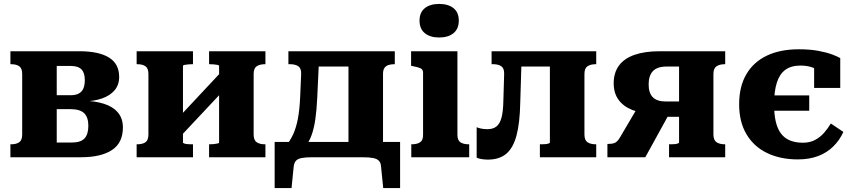

<svg xmlns="http://www.w3.org/2000/svg" viewBox="-20 -801 4345 978"><path d="M33 -540H384Q483 -540 535 -508Q587 -476 587 -409Q587 -369 564 -341.5Q541 -314 499.5 -299.5Q458 -285 401 -284L422 -310V-262L403 -288Q463 -287 509 -272.5Q555 -258 580.5 -228Q606 -198 606 -152Q606 -73 550 -36.5Q494 0 392 0H33V-66H36Q63 -66 78 -76.5Q93 -87 93 -116V-424Q93 -453 78 -463.5Q63 -474 36 -474H33ZM269 -75H346Q391 -75 410.5 -96Q430 -117 430 -160Q430 -204 408.5 -224.5Q387 -245 340 -245H229V-316H340Q366 -316 382 -325Q398 -334 405 -351Q412 -368 412 -393Q412 -430 395 -447.5Q378 -465 341 -465H269Z M736 -116V-424Q736 -453 721 -463.5Q706 -474 679 -474H676V-540H963V-474H959Q950 -474 939 -473Q928 -472 920 -470.5Q912 -469 912 -465V-75Q912 -72 920 -69.5Q928 -67 939 -66.5Q950 -66 959 -66H963V0H676V-66H679Q706 -66 721 -76.5Q736 -87 736 -116ZM1096 -75V-465Q1096 -469 1088 -470.5Q1080 -472 1069 -473Q1058 -474 1049 -474H1045V-540H1332V-474H1330Q1303 -474 1287.5 -463.5Q1272 -453 1272 -424V-116Q1272 -87 1287.5 -76.5Q1303 -66 1329 -66H1332V0H1045V-66H1049Q1058 -66 1069 -67Q1080 -68 1088 -70Q1096 -72 1096 -75ZM899 -106 849 -159 1108 -436 1158 -382Z M1755 -34V-540H1991V-474H1988Q1971 -474 1958 -469.5Q1945 -465 1938 -454.5Q1931 -444 1931 -424V-34ZM1550 -462V-540H1828V-462ZM1921 48Q1920 29 1910.5 18.5Q1901 8 1881 4Q1861 0 1827 0H1570Q1536 0 1516 4Q1496 8 1487 18.5Q1478 29 1476 48L1465 157H1379V-78H2018V157H1932ZM1509 -308 1514 -424Q1515 -453 1499.5 -463.5Q1484 -474 1457 -474H1449V-540H1607L1596 -304Q1593 -239 1586 -192Q1579 -145 1566.5 -111Q1554 -77 1533 -53H1433Q1459 -85 1474 -118.5Q1489 -152 1497.5 -197Q1506 -242 1509 -308Z M2217 -610Q2171 -610 2144 -632Q2117 -654 2117 -696Q2117 -738 2144 -759.5Q2171 -781 2217 -781Q2263 -781 2290 -759.5Q2317 -738 2317 -696Q2317 -654 2290 -632Q2263 -610 2217 -610ZM2310 -540V-114Q2310 -86 2325.5 -76Q2341 -66 2368 -66H2370V0H2075V-66H2077Q2104 -66 2119.5 -76Q2135 -86 2135 -114V-431Q2135 -447 2122.5 -453Q2110 -459 2083 -464L2074 -466V-540Z M2544 -288 2548 -424Q2549 -453 2533.5 -463.5Q2518 -474 2492 -474H2484V-540H2638L2630 -278Q2628 -175 2611 -111Q2594 -47 2558.5 -17.5Q2523 12 2465 12Q2447 12 2431 9Q2415 6 2408 2V-153Q2414 -150 2428.5 -146.5Q2443 -143 2463 -143Q2491 -143 2508.5 -156.5Q2526 -170 2534.5 -201.5Q2543 -233 2544 -288ZM2781 -75V-540H3017V-474H3015Q2988 -474 2972.5 -463.5Q2957 -453 2957 -424V-116Q2957 -87 2972.5 -76.5Q2988 -66 3015 -66H3017V0H2730V-66H2734Q2743 -66 2754 -66.5Q2765 -67 2773 -69.5Q2781 -72 2781 -75ZM2578 -462V-540H2857V-462Z M3439 -462H3375Q3328 -462 3306 -439Q3284 -416 3284 -371Q3284 -327 3305.5 -305.5Q3327 -284 3372 -284H3460V-206H3336L3310 -220Q3246 -223 3200.5 -241Q3155 -259 3130.5 -293Q3106 -327 3106 -377Q3106 -430 3132.5 -466.5Q3159 -503 3211.5 -521.5Q3264 -540 3341 -540H3674V-474H3672Q3646 -474 3630 -463.5Q3614 -453 3614 -424V-116Q3614 -87 3630 -76.5Q3646 -66 3672 -66H3674V0H3388V-66H3392Q3401 -66 3412 -66.5Q3423 -67 3431 -69.5Q3439 -72 3439 -75ZM3231 -259 3387 -218 3267 0H3074V-68H3079Q3095 -68 3105.5 -71Q3116 -74 3123.5 -81.5Q3131 -89 3138 -101Z M3894 -237V-315H4102V-237ZM4070 -74Q4105 -74 4131.5 -88Q4158 -102 4178 -125Q4198 -148 4212 -172L4276 -129Q4257 -87 4224.5 -55Q4192 -23 4147 -6Q4102 11 4044 11Q3955 11 3887.5 -21.5Q3820 -54 3782.5 -117Q3745 -180 3745 -270Q3745 -360 3781.5 -422.5Q3818 -485 3886 -517.5Q3954 -550 4049 -550Q4106 -550 4148.5 -542Q4191 -534 4219 -523.5Q4247 -513 4260 -505V-353H4127V-486Q4140 -486 4148 -479.5Q4156 -473 4159.5 -463.5Q4163 -454 4163 -445Q4163 -436 4160 -431Q4144 -448 4118 -457.5Q4092 -467 4057 -467Q4010 -467 3980.5 -445.5Q3951 -424 3937 -380Q3923 -336 3923 -270Q3923 -219 3931.5 -182Q3940 -145 3958 -121Q3976 -97 4004 -85.5Q4032 -74 4070 -74Z"/></svg>

Font: Roboto Serif
Style: Bold
Weight: 700
Designer: Greg Gazdowicz
Foundry: Commercial Type
Version: Version 1.008